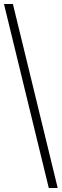

<svg xmlns="http://www.w3.org/2000/svg" viewBox="-20 -828 311 968"><path d="M226 120 0 -808H45L271 120Z"/></svg>

Font: Encode Sans ExtraLight
Style: Regular
Weight: 275
Designer: Multiple Designers
Foundry: Impallari Type
Version: Version 2.000